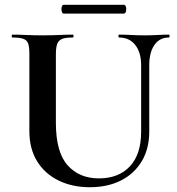

<svg xmlns="http://www.w3.org/2000/svg" viewBox="-20 -770 743 804"><path d="M571 -497Q571 -550 546.5 -581.5Q522 -613 478 -613Q476 -613 476 -619Q476 -625 478 -625Q503 -625 529.5 -623.5Q556 -622 587 -622Q614 -622 640 -623.5Q666 -625 688 -625Q690 -625 690 -619Q690 -613 688 -613Q648 -613 626.5 -581.5Q605 -550 605 -497V-219Q605 -148 574 -95.5Q543 -43 487 -14.5Q431 14 356 14Q283 14 225.5 -14Q168 -42 135.5 -94.5Q103 -147 103 -221V-544Q103 -573 98 -587.5Q93 -602 77.5 -607.5Q62 -613 32 -613Q29 -613 29 -619Q29 -625 32 -625Q58 -625 90 -623.5Q122 -622 158 -622Q196 -622 228 -623.5Q260 -625 285 -625Q288 -625 288 -619Q288 -613 285 -613Q255 -613 240 -607Q225 -601 219.5 -586Q214 -571 214 -542V-256Q214 -133 263 -78Q312 -23 394 -23Q477 -23 524 -73.5Q571 -124 571 -218ZM247 -713Q241 -713 238.5 -722.5Q236 -732 238.5 -741Q241 -750 247 -750H498Q505 -750 507.5 -741Q510 -732 507.5 -722.5Q505 -713 498 -713Z"/></svg>

Font: Cormorant Garamond Light
Style: Bold
Weight: 700
Version: Version 4.001